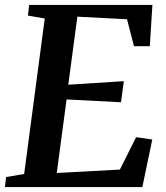

<svg xmlns="http://www.w3.org/2000/svg" viewBox="-26 -763 676 783"><path d="M-6 0 -1 -41 72.5 -53.5 156.5 -687.5 88 -699.5 93 -743H595.5L585 -574.5H520.5L492 -684.5L289.5 -695L252.5 -417.5L479 -432L467.5 -346L245.5 -357.5L205.5 -57.5L463 -71.5L529 -203.5L595 -194L554.5 0Z"/></svg>

Font: Merriweather 36pt SemiBold
Style: Italic
Weight: 600
Italic angle: -7.8°
Version: Version 2.101